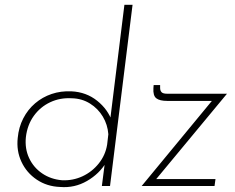

<svg xmlns="http://www.w3.org/2000/svg" viewBox="-20 -776 982 801"><path d="M231 4Q176 2 133.5 -26.5Q91 -55 69.5 -101Q48 -147 54 -201Q58 -245 77 -282Q96 -319 126.5 -345Q157 -371 195.5 -384Q234 -397 278 -395Q340 -392 385.5 -355.5Q431 -319 448 -268L437 -255L499 -756H533L439 0H405L420 -117L424 -100Q395 -51 343 -21Q291 9 231 4ZM239 -24Q284 -22 324 -40.5Q364 -59 392 -94Q420 -129 427 -173L432 -216Q429 -256 409 -289.5Q389 -323 355.5 -344Q322 -365 280 -366Q231 -369 189.5 -349.5Q148 -330 121 -292.5Q94 -255 88 -204Q83 -156 101.5 -116.5Q120 -77 156 -52.5Q192 -28 239 -24ZM678 -355Q646 -355 632 -366Q618 -377 620 -408L621 -421H648V-409Q648 -398 654 -391.5Q660 -385 677 -385H927L626 -22L616 -29H879L875 0H571L873 -366L880 -355Z"/></svg>

Font: Josefin Sans Thin ExtraLight
Style: Italic
Weight: 250
Italic angle: -7°
Version: Version 2.000